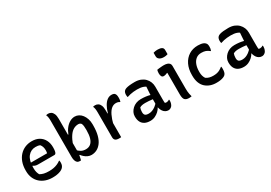

<svg xmlns="http://www.w3.org/2000/svg" viewBox="23 -1655 3613 2558"><g transform="rotate(-30 1830.0 -376.0)"><path d="M328 -547Q395 -547 441 -520Q487 -493 511.5 -445.5Q536 -398 536 -338V-333Q536 -299 532 -277.5Q528 -256 520 -246Q512 -236 500 -236H248Q225 -236 207 -242Q189 -248 177 -258L159 -248L160 -305H427Q429 -315 430.5 -326Q432 -337 432 -347Q432 -378 424.5 -401.5Q417 -425 401 -444Q387 -450 372.5 -452.5Q358 -455 334 -455Q261 -455 216 -398.5Q171 -342 171 -229V-220Q171 -188 177.5 -162.5Q184 -137 196 -116Q223 -100 255 -92.5Q287 -85 334 -85Q369 -85 400 -90.5Q431 -96 459.5 -108Q488 -120 514 -139H520Q521 -132 522 -124.5Q523 -117 523 -108Q523 -82 516 -64.5Q509 -47 496 -34Q480 -18 454.5 -7.5Q429 3 398 8Q367 13 331 13Q274 13 225.5 -4Q177 -21 141 -53.5Q105 -86 85 -133Q65 -180 65 -240V-250Q65 -320 85 -375Q105 -430 141 -468.5Q177 -507 224.5 -527Q272 -547 328 -547Z M771 2Q769 3 765.5 3.5Q762 4 759 4Q756 4 753 4Q728 4 713 -10Q698 -24 691.5 -47.5Q685 -71 685 -99Q685 -175 685 -244.5Q685 -314 685 -380Q685 -446 685 -514Q685 -582 685 -656Q685 -686 681.5 -708.5Q678 -731 669 -750Q673 -751 677 -752Q681 -753 685 -753.5Q689 -754 693 -754.5Q697 -755 701 -755Q726 -755 746 -742.5Q766 -730 778.5 -701.5Q791 -673 791 -623Q791 -561 791 -499.5Q791 -438 791 -377.5Q791 -317 791 -256Q791 -195 791 -134Q791 -121 790 -106.5Q789 -92 787.5 -78Q786 -64 783 -50Q780 -36 777 -22.5Q774 -9 771 2ZM774 -69V-158Q801 -126 831.5 -109Q862 -92 903 -92Q948 -92 977.5 -116.5Q1007 -141 1021.5 -188.5Q1036 -236 1036 -306V-316Q1036 -349 1033.5 -371Q1031 -393 1023 -412Q1016 -421 1005 -427Q994 -433 979 -433Q940 -433 905 -413.5Q870 -394 839.5 -349Q809 -304 781 -228V-380H798Q816 -429 845.5 -466Q875 -503 912 -524Q949 -545 988 -545Q1020 -545 1049 -529.5Q1078 -514 1099 -486Q1120 -458 1132.5 -420.5Q1145 -383 1145 -338V-318Q1145 -232 1128 -169Q1111 -106 1081 -66.5Q1051 -27 1012.5 -8Q974 11 931 11Q902 11 875.5 -1Q849 -13 828 -31.5Q807 -50 794 -69Z M1382 -362H1395Q1412 -422 1436 -464Q1460 -506 1490.5 -528.5Q1521 -551 1557 -551Q1574 -551 1586 -547.5Q1598 -544 1605 -537Q1615 -527 1619.5 -511.5Q1624 -496 1624 -469Q1624 -461 1623.5 -453.5Q1623 -446 1622 -438.5Q1621 -431 1619 -424Q1617 -417 1615 -410H1609Q1598 -418 1585 -422Q1572 -426 1553 -426Q1516 -426 1485 -401Q1454 -376 1428.5 -324Q1403 -272 1382 -190ZM1389 2Q1383 3 1378.5 3.5Q1374 4 1369.5 4Q1365 4 1360 4Q1339 4 1324 0Q1309 -4 1300 -12Q1291 -20 1287 -31.5Q1283 -43 1283 -58Q1283 -99 1283 -138.5Q1283 -178 1283 -216.5Q1283 -255 1283 -292.5Q1283 -330 1283 -367Q1283 -404 1283 -441Q1283 -471 1279.5 -493.5Q1276 -516 1267 -535Q1272 -537 1277.5 -537.5Q1283 -538 1288.5 -539Q1294 -540 1299 -540Q1324 -540 1344.5 -527.5Q1365 -515 1377 -486.5Q1389 -458 1389 -408Q1389 -367 1389 -324.5Q1389 -282 1389 -240Q1389 -198 1389 -156.5Q1389 -115 1389 -75.5Q1389 -36 1389 2Z M2119 -353Q2119 -328 2119 -303Q2119 -278 2119 -253Q2119 -228 2119 -202.5Q2119 -177 2119 -152Q2119 -138 2119.5 -126.5Q2120 -115 2121 -103Q2126 -100 2132 -98.5Q2138 -97 2143 -97Q2155 -97 2166 -100.5Q2177 -104 2186 -111H2192Q2193 -106 2193.5 -102.5Q2194 -99 2194 -94Q2194 -71 2186.5 -49.5Q2179 -28 2167 -15Q2154 -3 2141.5 2.5Q2129 8 2115 8Q2091 8 2070.5 -3.5Q2050 -15 2036.5 -34.5Q2023 -54 2015 -79Q2007 -104 2007 -130Q2007 -158 2007 -187.5Q2007 -217 2007 -240Q2007 -274 2008.5 -302Q2010 -330 2012 -357Q2014 -384 2016 -412Q1999 -423 1980 -429.5Q1961 -436 1938.5 -439Q1916 -442 1888 -442Q1858 -442 1832 -439Q1806 -436 1782.5 -431Q1759 -426 1736 -418H1730Q1729 -425 1727.5 -434Q1726 -443 1726 -453Q1726 -470 1731 -486Q1736 -502 1747 -512Q1757 -523 1779 -530Q1801 -537 1834 -540.5Q1867 -544 1911 -544Q1962 -544 2000.5 -528.5Q2039 -513 2065.5 -486Q2092 -459 2105.5 -425Q2119 -391 2119 -353ZM1796 -146Q1796 -113 1812 -99Q1828 -85 1867 -85Q1892 -85 1918 -94Q1944 -103 1971 -123Q1998 -143 2023 -175L2024 -96H2008Q1994 -69 1968.5 -45Q1943 -21 1909.5 -5.5Q1876 10 1836 10Q1788 10 1754 -7Q1720 -24 1702 -57.5Q1684 -91 1684 -141V-147Q1684 -178 1698 -206Q1712 -234 1736.5 -257Q1761 -280 1794.5 -293Q1828 -306 1867 -306Q1908 -306 1943.5 -301.5Q1979 -297 2005 -289.5Q2031 -282 2041 -273Q2047 -268 2051 -260.5Q2055 -253 2057 -241.5Q2059 -230 2059 -214Q2031 -221 2003 -224.5Q1975 -228 1947.5 -230Q1920 -232 1894 -232Q1865 -232 1844 -227.5Q1823 -223 1807 -213Q1802 -199 1799 -183.5Q1796 -168 1796 -149Z M2350 -100Q2350 -128 2350 -161Q2350 -194 2350 -228.5Q2350 -263 2350 -298Q2350 -333 2350 -367Q2350 -401 2350 -432L2345 -433Q2338 -430 2330.5 -427Q2323 -424 2316 -422Q2309 -420 2301.5 -419Q2294 -418 2286 -418Q2268 -418 2257.5 -434.5Q2247 -451 2247 -483Q2247 -497 2249 -510Q2251 -523 2254 -534Q2265 -536 2275.5 -537.5Q2286 -539 2297 -540Q2308 -541 2318.5 -542Q2329 -543 2339 -543.5Q2349 -544 2360 -544Q2388 -544 2410 -537Q2432 -530 2444 -515.5Q2456 -501 2456 -478Q2456 -437 2456 -393Q2456 -349 2456 -304Q2456 -259 2456 -215.5Q2456 -172 2456 -132Q2456 -107 2457.5 -86.5Q2459 -66 2463 -45.5Q2467 -25 2474 0Q2464 2 2454.5 3Q2445 4 2435 4Q2391 4 2370.5 -17.5Q2350 -39 2350 -100ZM2325 -755Q2331 -757 2339.5 -759Q2348 -761 2357 -762.5Q2366 -764 2375.5 -764.5Q2385 -765 2394 -765Q2431 -765 2454 -752.5Q2477 -740 2477 -710V-646Q2471 -644 2463.5 -642Q2456 -640 2448 -638.5Q2440 -637 2431.5 -636.5Q2423 -636 2414 -636Q2375 -636 2350 -653.5Q2325 -671 2325 -700Z M2882 -545Q2908 -545 2929 -541.5Q2950 -538 2966 -531Q2982 -524 2991 -514Q3002 -504 3006.5 -490.5Q3011 -477 3011 -454Q3011 -436 3008.5 -422Q3006 -408 3000 -394H2995Q2967 -417 2940.5 -427Q2914 -437 2873 -437Q2825 -437 2792 -411Q2759 -385 2742 -339.5Q2725 -294 2725 -236V-223Q2725 -195 2732 -169.5Q2739 -144 2753 -123Q2777 -106 2804 -99Q2831 -92 2863 -92Q2895 -92 2919.5 -97.5Q2944 -103 2965.5 -115Q2987 -127 3008 -144H3013Q3015 -137 3015.5 -129Q3016 -121 3016 -109Q3016 -81 3010.5 -59.5Q3005 -38 2992 -25Q2981 -14 2961.5 -6Q2942 2 2916 6.5Q2890 11 2858 11Q2806 12 2762.5 -3Q2719 -18 2686.5 -47.5Q2654 -77 2636.5 -123Q2619 -169 2619 -231V-245Q2619 -335 2652 -402.5Q2685 -470 2744 -507.5Q2803 -545 2882 -545Z M3559 -353Q3559 -328 3559 -303Q3559 -278 3559 -253Q3559 -228 3559 -202.5Q3559 -177 3559 -152Q3559 -138 3559.5 -126.5Q3560 -115 3561 -103Q3566 -100 3572 -98.5Q3578 -97 3583 -97Q3595 -97 3606 -100.5Q3617 -104 3626 -111H3632Q3633 -106 3633.5 -102.5Q3634 -99 3634 -94Q3634 -71 3626.5 -49.5Q3619 -28 3607 -15Q3594 -3 3581.5 2.5Q3569 8 3555 8Q3531 8 3510.5 -3.5Q3490 -15 3476.5 -34.5Q3463 -54 3455 -79Q3447 -104 3447 -130Q3447 -158 3447 -187.5Q3447 -217 3447 -240Q3447 -274 3448.5 -302Q3450 -330 3452 -357Q3454 -384 3456 -412Q3439 -423 3420 -429.5Q3401 -436 3378.5 -439Q3356 -442 3328 -442Q3298 -442 3272 -439Q3246 -436 3222.5 -431Q3199 -426 3176 -418H3170Q3169 -425 3167.5 -434Q3166 -443 3166 -453Q3166 -470 3171 -486Q3176 -502 3187 -512Q3197 -523 3219 -530Q3241 -537 3274 -540.5Q3307 -544 3351 -544Q3402 -544 3440.5 -528.5Q3479 -513 3505.5 -486Q3532 -459 3545.5 -425Q3559 -391 3559 -353ZM3236 -146Q3236 -113 3252 -99Q3268 -85 3307 -85Q3332 -85 3358 -94Q3384 -103 3411 -123Q3438 -143 3463 -175L3464 -96H3448Q3434 -69 3408.5 -45Q3383 -21 3349.5 -5.5Q3316 10 3276 10Q3228 10 3194 -7Q3160 -24 3142 -57.5Q3124 -91 3124 -141V-147Q3124 -178 3138 -206Q3152 -234 3176.5 -257Q3201 -280 3234.5 -293Q3268 -306 3307 -306Q3348 -306 3383.5 -301.5Q3419 -297 3445 -289.5Q3471 -282 3481 -273Q3487 -268 3491 -260.5Q3495 -253 3497 -241.5Q3499 -230 3499 -214Q3471 -221 3443 -224.5Q3415 -228 3387.5 -230Q3360 -232 3334 -232Q3305 -232 3284 -227.5Q3263 -223 3247 -213Q3242 -199 3239 -183.5Q3236 -168 3236 -149Z"/></g></svg>

Font: Recursive Casual Medium
Style: Regular
Weight: 500
Version: Version 1.047